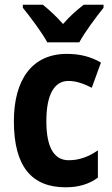

<svg xmlns="http://www.w3.org/2000/svg" viewBox="-20 -786 474 816"><path d="M181 -606H317C340 -649 390 -716 420 -753V-766H336C308 -744 279 -720 248 -684C219 -717 188 -745 162 -766H77V-753C108 -715 159 -647 181 -606ZM259 10C313 10 358 -3 396 -31V-147C357 -120 317 -105 272 -105C210 -105 177 -159 177 -271C177 -383 210 -442 271 -442C303 -442 335 -431 370 -413L409 -520C370 -543 324 -557 264 -557C116 -557 39 -447 39 -271C39 -79 114 10 259 10Z"/></svg>

Font: Noto Sans Devanagari UI Condensed
Style: Bold
Weight: 700
Width: 3
Designer: Jelle Bosma - Monotype Design Team
Foundry: Monotype Imaging Inc.
Version: Version 2.004